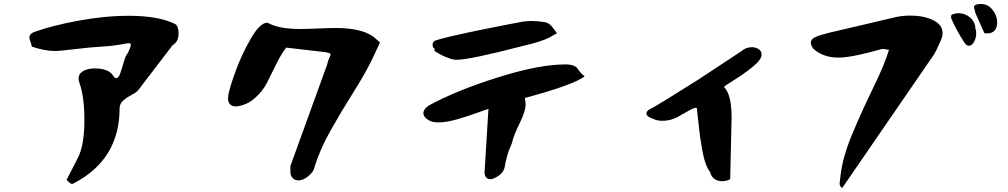

<svg xmlns="http://www.w3.org/2000/svg" viewBox="-20 -898 5040 960"><path d="M127 -711Q127 -729 151 -738Q239 -770 371.5 -794.5Q504 -819 624 -819Q779 -819 861 -775Q873 -757 873 -732Q873 -689 843 -672L674 -451Q667 -439 642 -426Q617 -413 597.5 -396.5Q578 -380 578 -357Q578 -99 346 20Q337 25 325 13L313 1L369 -108Q402 -171 402 -297Q402 -415 377 -484Q373 -495 373 -505Q373 -530 396.5 -543Q420 -556 453 -556Q521 -556 545 -521Q553 -507 562 -507Q573 -507 582 -533.5Q591 -560 600 -591.5Q609 -623 618 -631Q634 -663 634 -674Q634 -682 623 -682Q618 -682 579.5 -675Q541 -668 504 -666Q432 -662 355.5 -652.5Q279 -643 253 -643Q205 -643 139 -665Q139 -671 133 -687Q127 -703 127 -711Z M1120 -407Q1120 -413 1122 -425Q1130 -466 1159.5 -546.5Q1189 -627 1234.5 -705.5Q1280 -784 1315 -784H1319Q1372 -753 1483 -753Q1511 -753 1569.5 -755.5Q1628 -758 1657 -758Q1803 -758 1859 -704L1880 -686L1847 -615Q1814 -543 1750 -441.5Q1686 -340 1632 -244Q1578 -148 1551 -57Q1548 -40 1522.5 -18Q1497 4 1472 4Q1458 4 1446 -5Q1432 -17 1432 -40V-68L1616 -576Q1619 -592 1626 -607.5Q1633 -623 1633 -626Q1633 -634 1600 -638L1411 -660Q1389 -633 1362 -579Q1335 -525 1315 -484.5Q1295 -444 1255.5 -408.5Q1216 -373 1164 -366H1157Q1141 -366 1130.5 -376.5Q1120 -387 1120 -407Z M2097 -332Q2097 -352 2123 -370Q2260 -445 2467.5 -510.5Q2675 -576 2807 -576Q2832 -576 2847 -570Q2862 -564 2867 -556Q2872 -548 2881.5 -536.5Q2891 -525 2903 -517Q2856 -476 2604 -408Q2608 -392 2608 -375Q2608 -342 2578.5 -282.5Q2549 -223 2539 -181Q2523 -146 2514.5 -113.5Q2506 -81 2504 -66Q2502 -51 2491.5 -36.5Q2481 -22 2456 -9Q2442 -2 2432 -2Q2418 -2 2410 -12Q2402 -22 2403 -40L2422 -350L2424 -352Q2424 -353 2422 -353Q2417 -353 2373 -336.5Q2329 -320 2271 -303Q2213 -286 2173 -286Q2142 -286 2127 -295Q2097 -311 2097 -332ZM2143 -676Q2143 -688 2156 -695Q2185 -707 2370 -746Q2560 -784 2595 -790Q2616 -793 2638 -793Q2670 -793 2706 -787Q2728 -783 2746 -757L2765 -732L2728 -711Q2688 -690 2601 -670Q2329 -599 2262 -599Q2253 -599 2250 -600Q2226 -604 2187 -623Q2152 -641 2152 -646Q2152 -648 2152.5 -651Q2153 -654 2152.5 -655.5Q2152 -657 2149 -658Q2143 -661 2143 -676Z M3212 -330Q3212 -338 3221 -347Q3271 -373 3470 -499L3687 -642Q3709 -662 3740 -662Q3758 -662 3773 -652.5Q3788 -643 3788 -625Q3788 -600 3743 -563.5Q3698 -527 3650 -497.5Q3602 -468 3600 -463Q3638 -426 3638 -311Q3638 -285 3636 -223L3631 -2Q3611 8 3590 8Q3568 8 3552 -3.5Q3536 -15 3531 -37Q3518 -53 3508 -81Q3498 -109 3491 -148.5Q3484 -188 3480 -217.5Q3476 -247 3471 -294.5Q3466 -342 3464 -358Q3463 -359 3459 -359Q3451 -359 3434.5 -350.5Q3418 -342 3405 -334L3391 -326V-327Q3345 -294 3292 -294Q3275 -294 3260 -298Q3258 -299 3247.5 -303Q3237 -307 3230.5 -310Q3224 -313 3218 -318.5Q3212 -324 3212 -330Z M4034 -684Q4034 -703 4058.5 -713.5Q4083 -724 4136 -737Q4143 -738 4146 -739L4457 -812Q4489 -820 4533 -820Q4599 -820 4646 -797Q4693 -774 4693 -732Q4693 -713 4679 -685Q4659 -639 4651 -627L4191 42Q4178 34 4178 19Q4178 15 4182 -15Q4192 -110 4240 -225Q4288 -340 4346 -459Q4404 -578 4425 -649H4423Q4421 -649 4410.5 -651Q4400 -653 4393 -653H4390Q4239 -610 4172 -610Q4095 -610 4046 -655Q4034 -673 4034 -684ZM4744 -826Q4757 -832 4773 -832Q4805 -832 4830.5 -810.5Q4856 -789 4857 -755Q4861 -746 4861 -731Q4861 -708 4850 -688.5Q4839 -669 4824 -669Q4814 -669 4804 -682Q4762 -746 4738 -802Q4734 -810 4735.5 -818Q4737 -826 4744 -826ZM4850 -862Q4850 -878 4885 -878Q4920 -878 4943 -848.5Q4966 -819 4966 -785Q4966 -761 4953.5 -746Q4941 -731 4915 -731Q4907 -731 4902 -732L4857 -833L4851 -857Q4851 -858 4850.5 -859.5Q4850 -861 4850 -862Z"/></svg>

Font: NaniFont Regular
Style: Regular
Weight: 400
Designer: Nanigashitei
Version: Version 1.036